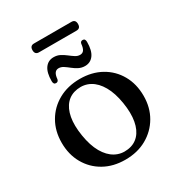

<svg xmlns="http://www.w3.org/2000/svg" viewBox="-181 -880 941 1011"><g transform="rotate(-30 289.0 -374.5)"><path d="M290.5 -477.5Q363 -477.5 418.8 -446.5Q474.5 -415.5 506 -360Q537.5 -304.5 537.5 -232.5Q537.5 -162 505.5 -107Q473.5 -52 417.2 -20.2Q361 11.5 287 11.5Q214 11.5 158.5 -19.8Q103 -51 71.5 -106.5Q40 -162 40 -233.5Q40 -304.5 71.8 -359.5Q103.5 -414.5 160 -446Q216.5 -477.5 290.5 -477.5ZM325 -29.5Q366 -35 392.2 -63.2Q418.5 -91.5 427.2 -139.5Q436 -187.5 425.5 -252.5Q415 -318 390.2 -361.2Q365.5 -404.5 330.2 -423.8Q295 -443 252.5 -437Q211 -431 185 -402.8Q159 -374.5 150.2 -326.8Q141.5 -279 152 -214Q162.5 -148.5 187.2 -105.2Q212 -62 247.2 -42.8Q282.5 -23.5 325 -29.5ZM349.5 -522Q329 -522 311.5 -531Q294 -540 279.2 -552Q264.5 -564 250.5 -573Q236.5 -582 222 -582Q206.5 -582 198.2 -570.2Q190 -558.5 188 -534.5Q185 -520.5 172 -520.5Q156.5 -520.5 156.5 -541Q156.5 -593 175.5 -619.2Q194.5 -645.5 228 -645.5Q249.5 -645.5 266.5 -636.5Q283.5 -627.5 298.5 -615.8Q313.5 -604 327.5 -595Q341.5 -586 356 -586Q372 -586 380 -598Q388 -610 390 -633.5Q392.5 -647.5 406 -647.5Q421.5 -647.5 421.5 -627Q421.5 -575 402.2 -548.5Q383 -522 349.5 -522ZM150.5 -732.5Q150.5 -746 156.8 -752.8Q163 -759.5 175 -759.5H403Q415 -759.5 421.2 -753Q427.5 -746.5 427.5 -732.5Q427.5 -719 421.2 -712.5Q415 -706 403 -706H175Q163 -706 156.8 -712.5Q150.5 -719 150.5 -732.5Z"/></g></svg>

Font: Fraunces 24pt
Style: Regular
Weight: 400
Version: Version 1.000;[b76b70a41]